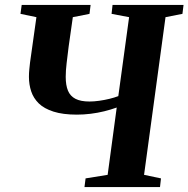

<svg xmlns="http://www.w3.org/2000/svg" viewBox="-20 -763 768 783"><path d="M324.5 0 329 -35.5 419 -50 456 -324.5Q432.5 -316 405.2 -309.2Q378 -302.5 349.5 -299Q321 -295.5 293.5 -295.5Q236.5 -295.5 198.2 -307.8Q160 -320 138.2 -341.2Q116.5 -362.5 107.2 -390.5Q98 -418.5 98 -449.5Q98 -464.5 99.5 -479.8Q101 -495 102.5 -508L128.5 -693L63.5 -706.5L68.5 -743H349.5L345 -706.5L277 -693L260 -573.5Q255.5 -538 251.8 -506.2Q248 -474.5 248 -449.5Q248 -415.5 257.2 -393.2Q266.5 -371 287.8 -360Q309 -349 345 -349Q363 -349 384.5 -352Q406 -355 426.5 -360Q447 -365 462.5 -371L506.5 -693L435 -706.5L439 -743H728.5L724 -706.5L655 -693L567.5 -50L636.5 -35.5L632.5 0Z"/></svg>

Font: Merriweather 72pt
Style: Bold Italic
Weight: 700
Italic angle: -7.8°
Version: Version 2.101